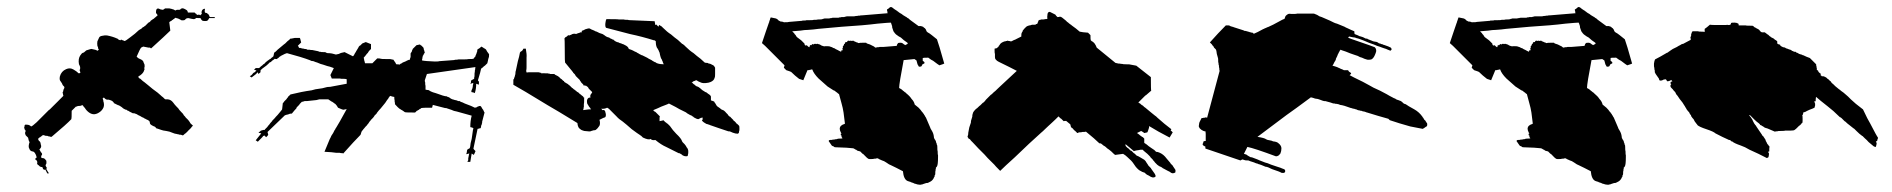

<svg xmlns="http://www.w3.org/2000/svg" viewBox="-20 -505 5321 540"><path d="M584 -457H576.2H571.3Q570.3 -457 569.3 -458Q569.3 -460 568.4 -460.9Q567.4 -461.9 567.4 -463.9L565.4 -464.8L562.5 -467.8Q561.5 -468.8 558.6 -468.8L556.6 -469.7Q555.7 -470.7 555.7 -475.6Q557.6 -480.5 554.7 -480.5Q548.8 -478.5 547.9 -474.6Q546.9 -473.6 546.9 -469.7V-468.8V-467.8Q547.9 -466.8 547.9 -465.8Q546.9 -464.8 545.9 -464.8Q544.9 -464.8 544.9 -463.9Q544.9 -460.9 542 -462.9Q541 -463.9 538.1 -463.9Q536.1 -461.9 534.2 -463.9Q532.2 -463.9 532.2 -465.8Q531.2 -466.8 530.3 -466.8Q529.3 -466.8 529.3 -467.8L527.3 -469.7H524.4H518.6H508.8Q507.8 -470.7 507.8 -471.7Q507.8 -473.6 506.8 -474.6L504.9 -476.6Q501 -478.5 500 -479.5Q495.1 -482.4 491.2 -481.4Q490.2 -480.5 489.3 -480.5Q488.3 -480.5 488.3 -479.5Q488.3 -478.5 486.3 -478.5L485.4 -477.5H479.5Q476.6 -477.5 475.6 -476.6Q474.6 -475.6 472.7 -475.6Q472.7 -476.6 470.7 -476.6L469.7 -477.5Q468.8 -478.5 466.8 -478.5Q465.8 -479.5 456.1 -481.4H448.2H444.3Q443.4 -480.5 440.4 -478.5Q439.5 -477.5 435.5 -477.5Q434.6 -478.5 431.6 -478.5Q419.9 -485.4 418.9 -473.6Q418 -468.8 419.9 -466.8Q422.9 -464.8 422.9 -460.9Q421.9 -460.9 421.9 -460L419.9 -459Q416 -455.1 414.1 -454.1Q414.1 -453.1 412.1 -452.1L410.2 -451.2Q408.2 -450.2 406.2 -448.2L404.3 -447.3L403.3 -445.3Q402.3 -445.3 402.3 -444.3Q400.4 -442.4 397.5 -441.4L392.6 -436.5L388.7 -432.6L385.7 -430.7L384.8 -429.7L382.8 -428.7L380.9 -427.7L377 -423.8Q371.1 -421.9 359.4 -410.2Q347.7 -401.4 346.7 -400.4Q333 -389.6 330.1 -389.6L326.2 -391.6Q324.2 -391.6 323.2 -392.6Q322.3 -392.6 321.3 -393.6Q320.3 -393.6 319.3 -392.6Q318.4 -390.6 316.4 -392.6Q314.5 -392.6 313.5 -393.6L311.5 -395.5Q310.5 -396.5 309.6 -396.5Q296.9 -402.3 281.2 -405.3Q275.4 -406.2 267.6 -404.3Q260.7 -403.3 258.8 -399.4Q254.9 -391.6 253.9 -388.7Q252.9 -382.8 253.9 -376Q253.9 -375 254.9 -374Q255.9 -373 255.9 -369.1L256.8 -367.2Q257.8 -367.2 257.8 -366.2Q257.8 -365.2 256.8 -364.3Q254.9 -362.3 253.9 -362.3Q250 -365.2 238.3 -367.2Q237.3 -368.2 222.7 -363.3Q215.8 -356.4 212.9 -356.4Q210 -355.5 206.1 -349.6Q199.2 -339.8 202.1 -324.2Q203.1 -323.2 205.1 -317.4Q206.1 -313.5 205.1 -310.5V-309.6Q204.1 -309.6 204.1 -308.6V-306.6Q205.1 -305.7 205.1 -303.7Q206.1 -302.7 206.1 -301.8Q206.1 -300.8 205.1 -299.8Q204.1 -298.8 201.2 -298.8Q195.3 -304.7 186.5 -309.6Q176.8 -315.4 166 -310.5Q152.3 -304.7 148.4 -290Q146.5 -280.3 150.4 -276.4L154.3 -270.5Q156.2 -265.6 157.2 -264.6L160.2 -261.7Q161.1 -260.7 161.1 -257.8Q160.2 -255.9 158.2 -252Q158.2 -248 157.2 -247.1Q156.2 -246.1 156.2 -245.1Q156.2 -242.2 157.2 -241.2Q157.2 -237.3 158.2 -236.3V-235.4L142.6 -219.7L128.9 -206.1L120.1 -197.3L117.2 -195.3L112.3 -190.4L83 -161.1Q70.3 -149.4 67.4 -149.4Q62.5 -154.3 55.7 -154.3Q51.8 -155.3 49.8 -153.3Q48.8 -152.3 48.8 -148.4Q47.9 -147.5 47.9 -146.5Q48.8 -145.5 48.8 -142.6Q48.8 -141.6 49.8 -140.6Q51.8 -138.7 51.8 -137.7V-134.8Q48.8 -130.9 52.7 -124L55.7 -121.1L58.6 -118.2Q59.6 -117.2 59.6 -115.2Q60.5 -109.4 62.5 -106.4Q63.5 -103.5 62.5 -102.5Q61.5 -101.6 61.5 -99.6Q59.6 -90.8 62.5 -86.9Q64.5 -80.1 71.3 -79.1Q73.2 -79.1 74.2 -78.1H75.2Q78.1 -75.2 80.1 -71.3Q83 -65.4 83 -61.5Q79.1 -60.5 79.1 -56.6Q85 -53.7 85 -47.9Q83 -44.9 86.9 -41Q87.9 -41 88.9 -40L89.8 -39.1L91.8 -37.1L93.8 -36.1Q94.7 -35.2 98.6 -35.2Q100.6 -33.2 100.6 -31.2Q100.6 -30.3 101.6 -29.3Q104.5 -26.4 107.4 -28.3L110.4 -22.5Q111.3 -19.5 114.3 -16.6Q115.2 -16.6 116.2 -17.6H117.2V-18.6Q115.2 -20.5 113.3 -24.4Q111.3 -28.3 110.4 -29.3Q110.4 -31.2 111.3 -31.2V-34.2Q106.4 -39.1 109.4 -43Q111.3 -44.9 110.4 -52.7Q106.4 -58.6 103.5 -59.6Q102.5 -60.5 97.7 -60.5Q95.7 -60.5 95.7 -66.4Q100.6 -71.3 96.7 -75.2Q94.7 -77.1 91.8 -83Q89.8 -84 91.8 -85.9Q92.8 -85.9 92.8 -86.9Q97.7 -91.8 94.7 -98.6Q94.7 -101.6 93.8 -102.5V-104.5Q92.8 -104.5 92.8 -105.5Q92.8 -106.4 91.8 -107.4L89.8 -108.4Q89.8 -109.4 88.9 -109.4Q88.9 -111.3 87.9 -112.3Q86.9 -113.3 86.9 -114.3L90.8 -118.2Q91.8 -119.1 92.8 -119.1Q93.8 -119.1 93.8 -120.1L95.7 -121.1L97.7 -123L99.6 -124Q99.6 -125 100.6 -125Q104.5 -125 105.5 -124Q106.4 -123 110.4 -123Q114.3 -123 115.2 -122.1Q116.2 -121.1 120.1 -121.1Q121.1 -120.1 125 -120.1Q168 -156.2 180.7 -169.9Q181.6 -170.9 181.6 -193.4L193.4 -205.1Q196.3 -205.1 197.3 -206.1Q198.2 -207 201.2 -207Q207 -207 208 -208Q209 -209 212.9 -209Q213.9 -206.1 218.8 -201.2Q222.7 -194.3 230.5 -188.5Q241.2 -180.7 252.9 -185.5Q263.7 -190.4 268.6 -198.2Q274.4 -206.1 271.5 -217.8Q270.5 -218.8 270.5 -222.7L268.6 -228.5Q270.5 -228.5 270.5 -229.5Q270.5 -230.5 272.5 -230.5Q277.3 -224.6 282.2 -224.6H286.1L292 -222.7Q293 -222.7 293.9 -221.7Q294.9 -220.7 295.9 -220.7L297.9 -218.8L298.8 -217.8Q300.8 -216.8 299.8 -215.8Q299.8 -214.8 300.8 -214.8L308.6 -210.9L310.5 -210Q311.5 -209 313.5 -209L317.4 -207L323.2 -203.1L325.2 -201.2Q327.1 -199.2 334 -196.3H335.9L337.9 -194.3Q341.8 -193.4 343.8 -191.4L353.5 -186.5H357.4L365.2 -183.6Q367.2 -181.6 372.1 -179.7L376 -177.7L378.9 -175.8Q379.9 -174.8 381.8 -174.8Q382.8 -173.8 383.8 -173.8Q385.7 -171.9 388.7 -170.9L392.6 -168.9Q392.6 -168 394.5 -168Q395.5 -168 396.5 -167Q396.5 -166 398.4 -166L399.4 -165Q401.4 -163.1 401.4 -160.2Q401.4 -157.2 403.3 -155.3Q405.3 -153.3 411.1 -150.4Q418 -148.4 418.9 -144.5L424.8 -142.6L433.6 -139.6Q438.5 -137.7 447.3 -136.7Q456.1 -135.7 466.8 -130.9Q470.7 -128.9 478.5 -127.9Q479.5 -127 483.4 -127Q484.4 -126 485.4 -126H489.3Q490.2 -125 492.2 -125L494.1 -124Q495.1 -124 500 -128.9L502 -129.9Q502 -130.9 502.9 -130.9L504.9 -132.8L509.8 -137.7V-138.7H510.7L514.6 -142.6L517.6 -145.5L518.6 -147.5L521.5 -150.4L522.5 -152.3Q521.5 -152.3 515.6 -158.2Q511.7 -166 503.9 -172.9L502.9 -173.8Q502 -174.8 500 -177.7L498 -179.7L497.1 -180.7Q496.1 -181.6 496.1 -182.6L494.1 -185.5L490.2 -189.5Q483.4 -196.3 481.4 -200.2L476.6 -205.1Q471.7 -210 466.8 -216.8Q460.9 -224.6 452.1 -225.6H445.3L443.4 -226.6L438.5 -231.4Q436.5 -233.4 434.6 -234.4L432.6 -236.3Q425.8 -243.2 409.2 -254.9Q407.2 -256.8 397.5 -264.6Q387.7 -272.5 386.7 -273.4Q381.8 -276.4 375 -283.2L371.1 -285.2Q369.1 -287.1 369.1 -290Q375 -293 378.9 -296.9Q384.8 -302.7 385.7 -308.6Q387.7 -310.5 385.7 -312.5Q385.7 -315.4 386.7 -316.4V-320.3Q386.7 -324.2 385.7 -325.2Q384.8 -326.2 384.8 -327.1Q384.8 -328.1 383.8 -329.1Q383.8 -331.1 382.8 -332Q382.8 -333 381.8 -334Q377.9 -337.9 372.1 -339.8Q369.1 -340.8 366.2 -343.8L364.3 -345.7Q374 -368.2 377 -371.1Q380.9 -373 382.8 -374L397.5 -371.1H401.4Q402.3 -371.1 403.3 -370.1L404.3 -369.1H405.3Q445.3 -405.3 459 -418.9Q457 -435.5 456.1 -442.4L458 -444.3Q459 -445.3 460 -445.3Q460.9 -445.3 461.9 -446.3L463.9 -448.2Q464.8 -449.2 465.8 -449.2Q466.8 -449.2 466.8 -450.2Q466.8 -451.2 468.8 -451.2L469.7 -452.1Q472.7 -455.1 474.6 -455.1Q476.6 -453.1 480.5 -453.1L482.4 -452.1Q483.4 -451.2 484.4 -451.2L486.3 -450.2L488.3 -449.2L489.3 -448.2Q494.1 -447.3 498 -448.2L500 -449.2L502.9 -452.1Q504.9 -454.1 509.8 -454.1L518.6 -452.1Q526.4 -450.2 528.3 -452.1Q529.3 -452.1 530.3 -453.1Q530.3 -454.1 531.2 -454.1Q533.2 -455.1 537.1 -454.1H543.9Q546.9 -447.3 550.8 -446.3Q556.6 -445.3 562.5 -446.3Q566.4 -449.2 568.4 -454.1H576.2H584Z M821.3 -370.1 819.3 -374Q818.4 -377 817.4 -377Q818.4 -377 819.3 -377.9L820.3 -378.9L822.3 -380.9L826.2 -384.8L827.1 -385.7Q826.2 -386.7 826.2 -389.6Q825.2 -390.6 825.2 -393.6Q824.2 -394.5 824.2 -396.5L823.2 -398.4H809.6L799.8 -396.5H796.9L793 -392.6Q792 -391.6 789.1 -389.6L788.1 -388.7L784.2 -384.8L782.2 -382.8Q780.3 -381.8 778.3 -379.9Q767.6 -371.1 760.7 -365.2L756.8 -361.3L754.9 -359.4Q753.9 -359.4 752.9 -358.4L752 -357.4L751 -356.4L749 -346.7Q746.1 -343.8 744.1 -342.8L742.2 -340.8Q742.2 -339.8 741.2 -339.8Q740.2 -339.8 739.3 -338.9L738.3 -337.9Q736.3 -337.9 736.3 -336.9L735.4 -335.9Q734.4 -335.9 733.4 -335L731.4 -333L728.5 -331.1L724.6 -327.1Q724.6 -326.2 722.7 -325.2L720.7 -324.2L718.8 -322.3L716.8 -320.3L714.8 -319.3Q714.8 -318.4 713.9 -318.4L710.9 -315.4Q709 -313.5 708 -313.5H699.2L694.3 -308.6Q697.3 -308.6 698.2 -307.6Q700.2 -307.6 701.2 -306.6L696.3 -301.8Q693.4 -300.8 691.4 -298.8L690.4 -296.9L686.5 -293Q685.5 -293 684.6 -292Q683.6 -291 682.6 -290Q685.5 -289.1 687.5 -287.1Q701.2 -296.9 705.1 -301.8Q706.1 -300.8 706.1 -296.9L711.9 -300.8Q712.9 -301.8 712.9 -307.6Q717.8 -312.5 723.6 -316.4Q729.5 -320.3 734.4 -325.2L738.3 -329.1Q738.3 -330.1 740.2 -330.1Q742.2 -330.1 742.2 -331.1L743.2 -332L745.1 -334Q746.1 -334 746.1 -335L748 -335.9L752.9 -339.8Q753.9 -338.9 758.8 -338.9Q759.8 -339.8 760.7 -340.8Q761.7 -341.8 762.7 -341.8L764.6 -343.8L766.6 -345.7Q767.6 -345.7 768.6 -346.7L769.5 -347.7L771.5 -348.6L781.2 -353.5L787.1 -355.5Q828.1 -344.7 853.5 -335L854.5 -334Q855.5 -334 857.4 -333.5Q859.4 -333 861.3 -333Q863.3 -332 867.2 -330.6Q871.1 -329.1 872.1 -329.1Q882.8 -324.2 888.7 -323.2L900.4 -319.3Q906.2 -318.4 918.9 -313.5L909.2 -293.9L913.1 -284.2H935.5Q936.5 -283.2 950.2 -283.2L955.1 -282.2V-269.5Q941.4 -266.6 908.2 -260.7Q901.4 -260.7 898.4 -259.8Q890.6 -257.8 886.7 -256.8Q873 -254.9 867.2 -253.9Q864.3 -252.9 856.4 -251Q828.1 -247.1 796.9 -239.3L792 -234.4Q791 -234.4 790 -232.4L789.1 -230.5L787.1 -228.5L786.1 -226.6L783.2 -223.6L779.3 -219.7Q779.3 -218.8 778.3 -217.8L777.3 -216.8L775.4 -214.8L773.4 -197.3L770.5 -193.4Q762.7 -183.6 760.7 -181.6Q754.9 -175.8 752.9 -172.9Q751 -170.9 749 -168.9Q747.1 -167 746.1 -166L745.1 -164.1Q740.2 -159.2 736.3 -153.3L735.4 -152.3Q734.4 -152.3 733.4 -150.4L732.4 -148.4L728.5 -144.5L726.6 -142.6L725.6 -141.6Q724.6 -140.6 724.6 -139.6H720.7Q719.7 -138.7 716.8 -138.7Q715.8 -137.7 713.9 -137.7L710.9 -134.8L709 -133.8L707 -131.8L714.8 -129.9L699.2 -110.4L705.1 -106.4L716.8 -118.2Q719.7 -121.1 719.7 -122.1L723.6 -124L728.5 -119.1L732.4 -123L734.4 -126L732.4 -133.8L781.2 -180.7L787.1 -182.6Q790 -182.6 791 -183.6Q793 -183.6 793.9 -184.6Q794.9 -185.5 800.8 -185.5Q808.6 -195.3 813.5 -200.2L814.5 -203.1L818.4 -207L820.3 -209Q822.3 -210.9 823.2 -212.9L829.1 -218.8H831.1L836.9 -220.7H842.8Q861.3 -222.7 870.1 -223.6L877.9 -225.6H886.7H903.3L912.1 -219.7Q913.1 -219.7 914.1 -218.8L916 -217.8Q916 -216.8 917 -216.8Q918 -215.8 918.9 -215.8L920.9 -213.9Q921.9 -212.9 922.9 -212.9Q927.7 -208 930.7 -202.1Q941.4 -197.3 945.3 -196.3L955.1 -198.2Q931.6 -155.3 925.8 -146.5L923.8 -143.6Q922.9 -140.6 920.9 -138.7L917 -130.9Q910.2 -121.1 910.2 -119.1Q908.2 -115.2 907.2 -113.3Q896.5 -86.9 892.6 -78.1Q915 -77.1 925.8 -75.2H935.5Q936.5 -74.2 943.4 -74.2L945.3 -73.2Q977.5 -109.4 993.2 -125Q994.1 -125 994.1 -127L995.1 -127.9V-129.9Q996.1 -130.9 996.1 -132.8L997.1 -134.8Q997.1 -135.7 999 -137.7Q1001 -139.6 1002 -141.6L1003.9 -143.6Q1005.9 -145.5 1007.8 -148.4L1009.8 -150.4L1011.7 -152.3Q1012.7 -154.3 1015.6 -157.2L1019.5 -163.1Q1022.5 -166 1023.4 -168L1026.4 -170.9Q1031.2 -175.8 1032.2 -177.7L1033.2 -179.7L1036.1 -182.6L1039.1 -185.5L1040 -187.5Q1045.9 -195.3 1050.8 -200.2Q1062.5 -214.8 1063.5 -215.8L1069.3 -224.6L1071.3 -226.6L1072.3 -228.5L1073.2 -230.5Q1074.2 -230.5 1074.2 -231.4Q1075.2 -232.4 1077.1 -235.4Q1085.9 -232.4 1088.9 -232.4Q1088.9 -224.6 1089.8 -223.6Q1089.8 -216.8 1090.8 -215.8V-211.9Q1099.6 -202.1 1103.5 -199.2Q1104.5 -199.2 1105.5 -198.2Q1105.5 -197.3 1107.4 -197.3L1108.4 -196.3Q1109.4 -195.3 1110.4 -195.3L1116.2 -191.4Q1118.2 -189.5 1119.1 -189.5Q1120.1 -188.5 1147.5 -188.5L1151.4 -192.4Q1152.3 -193.4 1152.3 -193.4Q1154.3 -193.4 1154.3 -194.3L1156.2 -195.3L1158.2 -196.3L1160.2 -198.2Q1161.1 -199.2 1163.1 -199.2L1165 -201.2Q1166 -202.1 1195.3 -202.1L1197.3 -210Q1200.2 -209 1231.4 -201.2Q1236.3 -201.2 1237.3 -200.2L1249 -196.3Q1256.8 -192.4 1264.6 -191.4Q1305.7 -179.7 1306.6 -179.7Q1302.7 -165 1302.7 -147.5Q1308.6 -146.5 1311.5 -144.5Q1310.5 -143.6 1307.6 -121.1L1306.6 -114.3Q1304.7 -107.4 1303.7 -102.5Q1302.7 -90.8 1300.8 -87.9L1298.8 -86.9L1296.9 -85.9Q1294.9 -84 1293.9 -84Q1293 -74.2 1291 -71.3Q1298.8 -72.3 1299.8 -74.2L1296.9 -59.6V-54.7Q1296.9 -53.7 1295.9 -52.7L1294.9 -50.8V-49.8H1302.7L1306.6 -73.2L1312.5 -69.3L1314.5 -73.2Q1316.4 -77.1 1317.4 -80.1L1313.5 -84L1311.5 -86.9Q1320.3 -128.9 1323.2 -142.6Q1326.2 -142.6 1327.1 -143.6Q1329.1 -143.6 1330.1 -144.5H1332L1333 -149.4Q1333 -151.4 1334 -153.3Q1335 -154.3 1335 -156.2Q1335.9 -158.2 1335.9 -159.2Q1335.9 -164.1 1336.9 -166Q1337.9 -169.9 1342.8 -188.5Q1341.8 -189.5 1339.8 -194.3Q1339.8 -195.3 1338.9 -196.3L1337.9 -197.3L1336.9 -199.2Q1335.9 -199.2 1335.9 -200.2L1335 -202.1Q1334 -203.1 1334 -204.1L1332 -206.1L1331.1 -207Q1327.1 -207 1326.2 -206.1Q1322.3 -205.1 1320.3 -203.1L1315.4 -202.1Q1308.6 -206.1 1287.1 -213.9Q1285.2 -214.8 1281.2 -216.8L1275.4 -218.8L1274.4 -219.7Q1273.4 -220.7 1272.5 -220.7H1268.6L1264.6 -222.7Q1261.7 -222.7 1260.7 -223.6Q1257.8 -223.6 1256.8 -224.6Q1250 -225.6 1244.1 -230.5Q1243.2 -231.4 1242.2 -231.4Q1241.2 -232.4 1239.3 -232.4L1235.4 -234.4H1232.4Q1226.6 -235.4 1213.9 -240.2Q1207 -242.2 1205.1 -243.2Q1197.3 -245.1 1191.4 -248Q1190.4 -249 1186.5 -251Q1185.5 -252 1181.6 -252L1176.8 -252.9V-263.7Q1175.8 -264.6 1175.8 -273.4Q1174.8 -274.4 1174.8 -279.3L1180.7 -296.9L1317.4 -316.4Q1316.4 -315.4 1316.4 -309.6Q1315.4 -308.6 1315.4 -302.7Q1314.5 -301.8 1314.5 -290Q1313.5 -289.1 1313.5 -283.2Q1312.5 -283.2 1311.5 -282.2L1309.6 -281.2Q1308.6 -281.2 1307.6 -280.3L1306.6 -279.3L1304.7 -278.3V-273.4L1302.7 -269.5Q1305.7 -269.5 1306.6 -270.5Q1308.6 -270.5 1309.6 -271.5H1311.5Q1310.5 -270.5 1310.5 -266.6Q1309.6 -265.6 1309.6 -260.7Q1308.6 -254.9 1306.6 -252Q1305.7 -251 1305.7 -246.1Q1312.5 -245.1 1315.4 -243.2Q1319.3 -254.9 1319.3 -269.5Q1325.2 -267.6 1326.2 -266.6Q1327.1 -267.6 1327.1 -275.4L1325.2 -277.3L1324.2 -279.3Q1332 -304.7 1333 -311.5L1335 -313.5Q1335.9 -314.5 1336.9 -314.5L1340.8 -318.4Q1341.8 -318.4 1341.8 -319.3L1343.8 -320.3L1345.7 -322.3L1347.7 -324.2L1350.6 -327.1L1352.5 -335Q1352.5 -337.9 1353.5 -338.9Q1353.5 -341.8 1354.5 -342.8Q1355.5 -343.8 1355.5 -352.5Q1348.6 -361.3 1346.7 -366.2Q1345.7 -366.2 1343.8 -368.2Q1340.8 -369.1 1338.9 -371.1L1334 -374Q1329.1 -369.1 1323.2 -366.2Q1322.3 -365.2 1322.3 -363.3Q1322.3 -359.4 1321.3 -358.4Q1319.3 -351.6 1318.4 -350.6Q1317.4 -349.6 1317.4 -346.7L1314.5 -343.8L1313.5 -341.8L1311.5 -339.8Q1310.5 -338.9 1297.9 -338.9Q1294.9 -337.9 1283.2 -337.9H1269.5Q1266.6 -336.9 1259.8 -336.9Q1257.8 -335.9 1254.9 -335.9Q1225.6 -334 1215.8 -333Q1214.8 -332 1203.1 -332Q1175.8 -333 1167 -335Q1167 -339.8 1168 -340.8Q1168 -344.7 1168.9 -345.7V-347.7Q1170.9 -349.6 1171.9 -352.5Q1171.9 -353.5 1172.9 -354.5L1173.8 -355.5Q1174.8 -356.4 1174.8 -357.4Q1173.8 -358.4 1173.8 -360.4Q1173.8 -362.3 1172.9 -363.3Q1171.9 -364.3 1171.9 -368.2Q1170.9 -369.1 1170.9 -371.1L1167 -375L1165 -377Q1164.1 -377 1163.1 -377.9L1162.1 -378.9L1161.1 -379.9L1151.4 -377.9L1140.6 -367.2Q1140.6 -365.2 1139.6 -364.3Q1138.7 -363.3 1138.7 -361.3Q1137.7 -358.4 1135.7 -356.4Q1134.8 -355.5 1134.8 -353.5V-344.7L1132.8 -338.9V-336.9Q1128.9 -336.9 1127.9 -335.9Q1123 -334 1122.1 -333Q1116.2 -330.1 1115.2 -330.1Q1113.3 -330.1 1111.3 -328.1Q1109.4 -326.2 1107.4 -326.2L1103.5 -323.2Q1102.5 -324.2 1094.7 -324.2L1093.8 -325.2Q1093.8 -326.2 1092.8 -327.1Q1091.8 -330.1 1089.8 -332Q1086.9 -335.9 1086.9 -336.9L1077.1 -338.9H1067.4Q1051.8 -338.9 1050.8 -339.8Q1049.8 -340.8 1041 -340.8L1027.3 -327.1H1006.8Q1005.9 -328.1 1005.9 -331.1Q1004.9 -332 1004.9 -334Q1003.9 -335 1003.9 -339.8Q1002.9 -340.8 1002.9 -342.8Q1006.8 -346.7 1011.7 -353.5L1013.7 -355.5L1014.6 -356.4Q1015.6 -357.4 1015.6 -358.4Q1015.6 -359.4 1016.6 -359.4L1017.6 -361.3L1019.5 -363.3L1023.4 -367.2V-380.9Q1013.7 -384.8 1008.8 -386.7L999 -382.8L995.1 -378.9L993.2 -377Q992.2 -377 991.2 -376L990.2 -375L989.3 -374L987.3 -370.1L981.4 -360.4Q981.4 -359.4 980.5 -358.4Q980.5 -357.4 979.5 -357.4L978.5 -355.5Q977.5 -354.5 977.5 -353.5Q976.6 -352.5 974.6 -348.6L972.7 -346.7L960.9 -352.5L949.2 -358.4Q937.5 -356.4 933.6 -353.5L924.8 -351.6Q913.1 -355.5 903.3 -355.5Q899.4 -355.5 898.4 -356.4L894.5 -358.4H890.6Q881.8 -358.4 880.9 -359.4H878.9Q877 -359.4 876 -360.4Q875 -361.3 873 -361.3Q864.3 -363.3 858.4 -364.3Q851.6 -364.3 850.6 -365.2H844.7L842.8 -366.2Q841.8 -367.2 838.9 -367.2Q835 -367.2 834 -368.2Q830.1 -368.2 829.1 -369.1Q826.2 -369.1 825.2 -370.1Z M1685.5 -451.2Q1683.6 -448.2 1682.6 -439.5Q1681.6 -429.7 1684.6 -426.8L1752 -409.2Q1785.2 -402.3 1819.3 -391.6V-392.6Q1821.3 -390.6 1824.2 -389.6Q1824.2 -378.9 1827.1 -372.1L1828.1 -370.1Q1830.1 -368.2 1831.1 -365.2Q1832 -365.2 1832 -363.3L1833 -362.3Q1833 -360.4 1834 -359.4Q1834 -358.4 1835 -357.4Q1837.9 -340.8 1841.8 -336.9Q1841.8 -335 1842.8 -334Q1843.8 -333 1843.8 -331.1Q1845.7 -327.1 1846.7 -324.2Q1835.9 -324.2 1828.1 -327.1Q1827.1 -327.1 1826.2 -328.1L1824.2 -329.1Q1824.2 -330.1 1823.2 -330.1Q1821.3 -330.1 1820.3 -331.1Q1814.5 -334 1812.5 -335.9L1804.7 -339.8Q1802.7 -340.8 1800.8 -342.3Q1798.8 -343.8 1797.9 -343.8L1790 -347.7Q1789.1 -347.7 1788.1 -348.6Q1787.1 -349.6 1785.2 -349.6L1781.2 -351.6L1779.3 -352.5Q1778.3 -353.5 1774.4 -355.5Q1773.4 -355.5 1771 -357.4Q1768.6 -359.4 1766.6 -359.4Q1759.8 -363.3 1754.9 -365.2Q1750 -366.2 1748 -368.2Q1747.1 -374 1736.3 -378.9L1732.4 -380.9Q1730.5 -380.9 1729.5 -381.8Q1728.5 -381.8 1727.5 -382.8Q1721.7 -383.8 1719.7 -385.7Q1712.9 -386.7 1707 -391.6L1705.1 -393.6Q1704.1 -393.6 1702.6 -394Q1701.2 -394.5 1700.2 -395.5Q1694.3 -397.5 1693.4 -399.4Q1686.5 -400.4 1680.7 -405.3Q1679.7 -406.2 1679.7 -406.2Q1677.7 -406.2 1677.7 -407.2Q1677.7 -408.2 1676.8 -408.2Q1675.8 -408.2 1674.8 -409.2L1666 -412.1L1658.2 -416Q1653.3 -417 1651.4 -418.9Q1640.6 -422.9 1638.7 -424.8Q1634.8 -425.8 1627 -422.9Q1626 -422.9 1625 -421.9Q1624 -421.9 1623 -420.9L1621.1 -419.9Q1619.1 -419.9 1618.2 -418.9Q1617.2 -418.9 1616.2 -418V-414.1H1612.3L1608.4 -412.1Q1605.5 -412.1 1604.5 -411.1Q1603.5 -410.2 1602.5 -410.2Q1600.6 -410.2 1600.6 -409.2Q1595.7 -411.1 1589.8 -409.2Q1588.9 -408.2 1581.1 -405.3Q1579.1 -405.3 1578.1 -406.2L1574.2 -402.3L1572.3 -401.4Q1569.3 -400.4 1567.4 -396.5Q1568.4 -395.5 1568.4 -362.3Q1568.4 -330.1 1569.3 -329.1Q1570.3 -328.1 1578.1 -318.4Q1584 -310.5 1586.9 -307.6L1587.9 -306.6Q1588.9 -305.7 1590.8 -302.7Q1591.8 -302.7 1591.8 -300.8L1592.8 -299.8L1596.7 -295.9Q1597.7 -294.9 1597.7 -293.9Q1597.7 -293 1598.6 -293L1599.6 -291L1606.4 -284.2L1610.4 -280.3Q1611.3 -279.3 1611.3 -278.3Q1611.3 -277.3 1612.3 -277.3L1613.3 -275.4L1614.3 -273.4Q1615.2 -273.4 1615.2 -272.5L1617.2 -270.5L1620.1 -267.6Q1621.1 -266.6 1621.1 -264.6H1625Q1626 -263.7 1628.9 -263.7L1630.9 -261.7L1632.8 -260.7Q1632.8 -259.8 1633.8 -259.8Q1634.8 -256.8 1636.7 -254.9L1645.5 -246.1L1644.5 -243.2L1642.6 -241.2Q1642.6 -240.2 1641.6 -239.3L1640.6 -238.3Q1639.6 -234.4 1640.6 -230.5Q1634.8 -231.4 1631.8 -225.6Q1629.9 -220.7 1631.8 -212.9L1632.8 -211.9Q1632.8 -210.9 1633.8 -210Q1635.7 -206.1 1636.7 -205.1Q1640.6 -201.2 1641.6 -198.2L1642.6 -197.3Q1638.7 -198.2 1620.1 -195.3Q1620.1 -197.3 1621.1 -198.2Q1621.1 -203.1 1622.1 -204.1V-211.9Q1623 -212.9 1623 -231.4Q1623 -230.5 1622.1 -230.5L1621.1 -231.4Q1621.1 -232.4 1620.1 -233.4L1619.1 -234.4Q1617.2 -236.3 1615.2 -237.3L1613.3 -239.3L1611.3 -240.2L1606.4 -245.1Q1603.5 -246.1 1601.6 -248L1599.6 -250L1597.7 -251L1595.7 -252.9L1593.8 -253.9L1590.8 -256.8L1588.9 -257.8Q1586.9 -259.8 1585 -261.7L1582 -264.6Q1580.1 -265.6 1577.1 -268.6Q1571.3 -271.5 1570.3 -272.5L1569.3 -273.4Q1568.4 -273.4 1567.4 -274.4Q1566.4 -275.4 1566.4 -276.4Q1566.4 -277.3 1565.4 -277.3Q1564.5 -277.3 1563.5 -278.3L1561.5 -280.3L1559.6 -282.2Q1558.6 -283.2 1557.6 -283.2L1552.7 -288.1Q1550.8 -289.1 1548.8 -291L1541 -294.9L1539.1 -296.9H1528.3Q1526.4 -296.9 1525.4 -297.9Q1521.5 -297.9 1520.5 -298.8H1514.6Q1504.9 -299.8 1502.9 -297.9V-299.8L1498 -300.8Q1497.1 -301.8 1493.2 -301.8H1480.5H1468.8Q1462.9 -301.8 1461.9 -300.8L1460.9 -301.8Q1460 -302.7 1460 -307.6Q1460.9 -308.6 1460.9 -316.4V-342.8Q1461.9 -351.6 1459 -367.2V-368.2H1452.1Q1450.2 -363.3 1447.3 -361.3Q1445.3 -361.3 1442.4 -357.4Q1440.4 -345.7 1436.5 -333L1430.7 -305.7Q1429.7 -303.7 1429.7 -299.8Q1429.7 -295.9 1428.7 -293.9Q1427.7 -288.1 1425.8 -285.2V-282.2H1423.8V-266.6Q1445.3 -254.9 1520.5 -209Q1552.7 -190.4 1585.9 -169.9L1603.5 -159.2Q1604.5 -158.2 1604.5 -155.3Q1604.5 -152.3 1605.5 -151.4Q1606.4 -145.5 1612.3 -141.6Q1615.2 -138.7 1623 -136.7Q1639.6 -134.8 1640.6 -135.7L1643.6 -136.7Q1644.5 -137.7 1647.5 -137.7Q1648.4 -138.7 1651.4 -138.7Q1654.3 -138.7 1655.3 -139.6Q1661.1 -143.6 1666 -151.4Q1668.9 -158.2 1666 -168L1673.8 -171.9L1675.8 -172.9Q1676.8 -173.8 1678.7 -173.8L1682.6 -175.8Q1685.5 -180.7 1682.6 -189.5Q1681.6 -197.3 1673.8 -195.3L1672.9 -197.3L1670.9 -199.2Q1680.7 -198.2 1687.5 -202.1Q1692.4 -200.2 1700.2 -191.4L1713.9 -177.7Q1720.7 -169.9 1731.4 -163.1L1742.2 -154.3Q1756.8 -140.6 1771.5 -130.9Q1774.4 -128.9 1780.3 -125Q1781.2 -125 1781.2 -124L1783.2 -123L1785.2 -121.1L1788.1 -118.2Q1804.7 -110.4 1809.6 -114.3Q1814.5 -109.4 1823.2 -111.3Q1839.8 -97.7 1853.5 -91.8L1886.7 -75.2Q1887.7 -74.2 1889.6 -74.2Q1891.6 -74.2 1892.6 -73.2Q1896.5 -71.3 1897.5 -70.3L1899.4 -68.4Q1904.3 -65.4 1909.2 -65.4Q1913.1 -65.4 1914.1 -66.4Q1918.9 -83 1911.1 -90.8Q1910.2 -93.8 1905.3 -99.6L1900.4 -104.5L1898.4 -107.4Q1896.5 -115.2 1881.8 -128.9Q1872.1 -138.7 1864.3 -150.4L1860.4 -154.3L1857.4 -157.2L1855.5 -158.2L1853.5 -160.2L1851.6 -161.1Q1851.6 -162.1 1850.6 -162.1L1845.7 -167Q1844.7 -166 1842.8 -166Q1840.8 -166 1839.8 -165Q1835.9 -165 1835 -164.1V-170.9Q1835 -176.8 1835.9 -177.7L1827.1 -186.5L1823.2 -190.4Q1820.3 -191.4 1818.4 -193.4L1817.4 -195.3Q1832 -201.2 1839.8 -205.1Q1840.8 -205.1 1852.5 -210Q1860.4 -212.9 1861.3 -213.9Q1884.8 -202.1 1890.6 -198.2L1908.2 -189.5L1910.2 -188.5Q1910.2 -187.5 1911.1 -187.5Q1913.1 -185.5 1914.1 -185.5Q1918 -183.6 1918.9 -182.6L1920.9 -181.6Q1921.9 -181.6 1922.9 -180.7Q1923.8 -179.7 1925.8 -179.7L1927.7 -177.7L1929.7 -176.8L1931.6 -174.8Q1939.5 -169.9 1944.3 -169.9L1950.2 -172.9Q1951.2 -173.8 1953.1 -173.8Q1955.1 -173.8 1956.1 -174.8V-168H1955.1Q1955.1 -167 1954.1 -167Q1955.1 -163.1 1963.9 -158.2Q1965.8 -156.2 1971.7 -155.3Q1972.7 -154.3 1974.6 -154.3L1976.6 -153.3Q1984.4 -150.4 2002 -144.5L2028.3 -135.7Q2033.2 -135.7 2034.2 -134.8Q2038.1 -132.8 2041 -131.8Q2048.8 -128.9 2054.7 -128.9Q2055.7 -128.9 2057.6 -130.9Q2058.6 -131.8 2058.6 -135.7Q2059.6 -136.7 2059.6 -140.6V-145.5Q2059.6 -150.4 2058.6 -151.4L2053.7 -156.2L2050.8 -158.2L2049.8 -160.2Q2048.8 -160.2 2048.8 -161.1L2045.9 -164.1Q2044.9 -164.1 2043.9 -165L2043 -166V-167L2035.2 -174.8Q2035.2 -175.8 2033.2 -176.8L2031.2 -177.7L2029.3 -179.7L2028.3 -180.7Q2027.3 -181.6 2027.3 -182.6L2025.4 -184.6L2022.5 -187.5Q2019.5 -191.4 2015.6 -194.3Q2012.7 -195.3 2008.8 -197.3Q2005.9 -200.2 1997.1 -206.1Q1995.1 -208 1993.2 -211.9Q1992.2 -212.9 1992.2 -213.9Q1992.2 -214.8 1991.2 -214.8Q1990.2 -214.8 1990.2 -216.8L1989.3 -217.8Q1989.3 -219.7 1985.4 -220.7L1979.5 -222.7V-233.4Q1978.5 -237.3 1971.7 -241.2L1966.8 -245.1Q1962.9 -246.1 1960.9 -248Q1955.1 -251 1950.2 -255.9L1948.2 -257.8Q1947.3 -257.8 1946.3 -258.8L1945.3 -259.8L1941.4 -261.7Q1939.5 -261.7 1938.5 -262.7L1937.5 -263.7L1935.5 -264.6L1932.6 -267.6Q1931.6 -267.6 1930.7 -268.6L1928.7 -270.5L1926.8 -272.5Q1925.8 -273.4 1924.8 -273.4Q1926.8 -273.4 1927.7 -274.4Q1929.7 -276.4 1932.6 -277.3Q1934.6 -277.3 1935.5 -278.3Q1936.5 -279.3 1938.5 -279.3Q1939.5 -279.3 1943.4 -276.4Q1946.3 -275.4 1950.2 -273.4Q1957 -269.5 1972.7 -272.5Q1984.4 -275.4 1988.3 -282.2L1990.2 -287.1Q1991.2 -288.1 1991.2 -296.9V-306.6V-314.5Q1990.2 -317.4 1986.3 -321.3Q1985.4 -321.3 1982.9 -322.8Q1980.5 -324.2 1978.5 -325.2Q1977.5 -325.2 1974.6 -326.2Q1972.7 -326.2 1971.7 -327.1Q1970.7 -328.1 1968.8 -328.1H1964.8Q1963.9 -329.1 1961.9 -329.1Q1957 -334 1950.2 -339.8Q1946.3 -342.8 1939.9 -347.7Q1933.6 -352.5 1930.7 -355.5Q1919.9 -362.3 1908.2 -374L1904.3 -377.9Q1902.3 -379.9 1900.4 -380.9L1898.4 -381.8Q1893.6 -386.7 1886.7 -392.6Q1883.8 -394.5 1877 -399.9Q1870.1 -405.3 1867.2 -408.2Q1856.4 -415 1844.7 -426.8L1840.8 -430.7Q1836.9 -432.6 1835.9 -433.6L1835 -434.6H1834Q1834 -433.6 1833 -433.6V-430.7H1831.1L1825.2 -436.5V-435.5H1822.3V-440.4Q1821.3 -441.4 1821.3 -445.3L1753.9 -448.2Q1747.1 -448.2 1746.1 -449.2Q1735.4 -449.2 1734.4 -450.2H1720.7Q1718.8 -451.2 1685.5 -451.2Z M2575.2 -334V-341.8Q2576.2 -342.8 2590.8 -342.8Q2599.6 -335.9 2604.5 -334Q2612.3 -328.1 2616.2 -325.2L2622.1 -321.3L2630.9 -324.2L2635.7 -326.2Q2620.1 -381.8 2615.2 -394.5L2600.6 -406.2Q2594.7 -411.1 2588.9 -414.1L2585.9 -417Q2585 -421.9 2581.1 -425.8L2579.1 -426.8Q2579.1 -427.7 2578.1 -427.7L2576.2 -429.7L2570.3 -431.6H2563.5L2542 -447.3Q2539.1 -449.2 2535.2 -453.1Q2532.2 -454.1 2529.3 -457L2527.3 -458Q2518.6 -462.9 2515.6 -465.8Q2509.8 -468.8 2507.8 -470.7Q2506.8 -470.7 2506.8 -471.7L2504.9 -472.7L2502.9 -474.6L2501 -475.6Q2493.2 -480.5 2490.2 -483.4L2486.3 -485.4Q2484.4 -485.4 2483.4 -484.4L2481.4 -483.4L2479.5 -481.4Q2475.6 -478.5 2474.6 -478.5Q2474.6 -474.6 2475.6 -473.6Q2475.6 -468.8 2476.6 -467.8Q2448.2 -465.8 2405.3 -461.9Q2399.4 -461.9 2397.5 -460.9H2393.6Q2392.6 -460 2386.7 -460Q2384.8 -459 2378.9 -459H2366.2H2361.3Q2359.4 -458 2356.4 -458Q2355.5 -457 2353.5 -457H2346.7Q2345.7 -456.1 2340.8 -456.1Q2339.8 -455.1 2336.9 -455.1H2334H2323.2Q2319.3 -455.1 2318.4 -454.1Q2313.5 -454.1 2312.5 -453.1H2302.7H2298.8Q2297.9 -452.1 2294.9 -452.1Q2293.9 -451.2 2293 -451.2Q2292 -450.2 2280.3 -450.2Q2279.3 -449.2 2268.6 -449.2Q2267.6 -448.2 2255.9 -448.2H2248Q2247.1 -447.3 2242.2 -447.3H2237.3Q2236.3 -446.3 2234.4 -446.3H2233.4Q2211.9 -444.3 2199.2 -443.4Q2198.2 -442.4 2184.6 -442.4L2182.6 -443.4Q2180.7 -443.4 2179.7 -444.3H2175.8L2171.9 -446.3L2169.9 -447.3L2166 -451.2L2162.1 -453.1Q2151.4 -455.1 2147.5 -456.1Q2147.5 -454.1 2146.5 -453.1Q2145.5 -452.1 2145.5 -450.2Q2145.5 -448.2 2144.5 -447.3Q2143.6 -446.3 2143.6 -444.3Q2143.6 -442.4 2142.6 -441.4Q2138.7 -429.7 2133.8 -416L2123 -383.8L2131.8 -376Q2139.6 -368.2 2154.3 -353.5Q2168.9 -338.9 2186.5 -321.3L2184.6 -314.5L2191.4 -307.6L2200.2 -304.7L2205.1 -302.7Q2215.8 -292 2227.5 -283.2L2239.3 -279.3Q2243.2 -289.1 2251 -307.6Q2256.8 -307.6 2257.8 -308.6Q2260.7 -308.6 2261.7 -309.6H2264.6Q2268.6 -297.9 2282.2 -284.2L2307.6 -261.7Q2319.3 -253.9 2324.2 -251L2327.1 -250Q2330.1 -248 2332 -246.1Q2334 -245.1 2336.9 -242.2L2339.8 -240.2L2346.7 -214.8Q2350.6 -201.2 2352.5 -188.5L2356.4 -157.2Q2355.5 -156.2 2354.5 -156.2Q2341.8 -152.3 2341.8 -142.6Q2341.8 -138.7 2344.7 -132.8L2345.7 -130.9Q2346.7 -130.9 2346.7 -129.9Q2345.7 -128.9 2344.7 -128.9V-125Q2346.7 -123 2347.7 -123Q2346.7 -122.1 2346.7 -120.1Q2348.6 -118.2 2349.6 -116.2Q2348.6 -115.2 2342.8 -115.2Q2335.9 -115.2 2335 -114.3Q2334 -113.3 2329.1 -113.3Q2328.1 -112.3 2322.3 -112.3Q2321.3 -111.3 2313.5 -111.3Q2308.6 -109.4 2312.5 -105.5Q2318.4 -96.7 2319.3 -95.7Q2321.3 -93.8 2323.2 -93.8L2325.2 -92.8Q2325.2 -91.8 2326.2 -91.8Q2327.1 -90.8 2330.1 -90.8Q2366.2 -89.8 2379.9 -87.9L2383.8 -85.9Q2385.7 -84 2387.7 -84L2391.6 -81.1L2399.4 -79.1L2406.2 -72.3H2407.2L2409.2 -70.3L2411.1 -68.4L2414.1 -65.4L2418 -61.5Q2421.9 -57.6 2425.8 -57.6H2428.7Q2437.5 -57.6 2438.5 -58.6Q2444.3 -58.6 2445.3 -59.6H2449.2Q2449.2 -58.6 2460.9 -53.7Q2465.8 -52.7 2472.7 -47.9Q2482.4 -41 2484.4 -41Q2501 -33.2 2519.5 -23.4Q2521.5 -1 2532.2 3.9L2538.1 5.9Q2540 5.9 2541 6.8Q2542 7.8 2543 7.8Q2549.8 9.8 2550.8 10.7Q2551.8 11.7 2553.7 11.7Q2561.5 14.6 2567.4 14.6Q2571.3 14.6 2572.3 13.7Q2575.2 13.7 2576.2 12.7Q2579.1 11.7 2585 9.8Q2589.8 9.8 2590.8 8.8L2594.7 6.8Q2601.6 3.9 2605.5 -2.9L2606.4 -4.9Q2606.4 -5.9 2607.4 -6.8L2608.4 -7.8V-9.8Q2608.4 -11.7 2609.4 -12.7Q2610.4 -13.7 2610.4 -15.6Q2610.4 -24.4 2611.3 -25.4Q2611.3 -30.3 2612.3 -31.2V-34.2Q2614.3 -34.2 2615.2 -37.1Q2618.2 -41 2618.2 -63.5V-68.4Q2617.2 -69.3 2617.2 -79.1Q2616.2 -81.1 2616.2 -91.8Q2616.2 -96.7 2615.2 -97.7Q2614.3 -98.6 2614.3 -100.6Q2614.3 -102.5 2613.3 -103.5Q2612.3 -104.5 2612.3 -107.4L2611.3 -109.4L2610.4 -111.3Q2608.4 -113.3 2608.4 -114.3Q2606.4 -116.2 2606.4 -121.1Q2605.5 -129.9 2600.6 -137.7Q2596.7 -143.6 2595.7 -147.5L2584 -174.8L2583 -175.8L2582 -177.7L2581.1 -179.7Q2579.1 -181.6 2578.1 -184.6L2576.2 -186.5Q2575.2 -187.5 2575.2 -188.5L2573.2 -190.4Q2569.3 -196.3 2563.5 -202.1Q2562.5 -203.1 2552.7 -210.9Q2550.8 -219.7 2543.9 -226.6Q2539.1 -234.4 2529.3 -242.2L2528.3 -243.2L2526.4 -245.1L2524.4 -246.1L2522.5 -248Q2520.5 -249 2519.5 -250L2517.6 -252Q2516.6 -252.9 2513.7 -254.9Q2510.7 -255.9 2508.8 -257.8Q2508.8 -269.5 2521.5 -335.9Q2544.9 -337.9 2551.8 -338.9L2557.6 -335Q2559.6 -327.1 2560.5 -324.2Q2563.5 -318.4 2564.5 -317.4Q2570.3 -317.4 2571.3 -318.4Q2574.2 -322.3 2574.2 -324.2H2575.2L2580.1 -327.1Q2581.1 -328.1 2579.1 -331.1Q2577.1 -333 2575.2 -334ZM2533.2 -381.8 2529.3 -379.9Q2528.3 -378.9 2527.3 -378.9Q2526.4 -378.9 2526.4 -377.9Q2525.4 -378.9 2521.5 -380.9Q2517.6 -384.8 2512.7 -384.8Q2506.8 -384.8 2505.9 -383.8Q2502.9 -380.9 2502 -376Q2490.2 -375 2464.8 -373H2454.1Q2453.1 -372.1 2446.3 -372.1Q2445.3 -371.1 2442.4 -371.1Q2441.4 -371.1 2439.5 -373Q2437.5 -375 2436.5 -375Q2432.6 -377 2430.7 -377.9L2426.8 -379.9L2418 -382.8L2416 -384.8H2413.1H2407.2Q2396.5 -384.8 2395.5 -383.8Q2393.6 -383.8 2392.6 -384.8Q2391.6 -385.7 2389.6 -385.7L2387.7 -386.7Q2384.8 -387.7 2380.9 -389.6Q2380.9 -390.6 2379.9 -390.6Q2377 -390.6 2376 -389.6Q2375 -389.6 2374 -390.6Q2370.1 -390.6 2370.1 -389.6Q2369.1 -390.6 2366.2 -390.6Q2363.3 -390.6 2362.3 -386.7H2360.4Q2357.4 -386.7 2357.4 -385.7Q2356.4 -384.8 2356.4 -382.8V-381.8H2354.5Q2353.5 -381.8 2353.5 -377.9L2352.5 -377L2351.6 -376Q2349.6 -374 2350.6 -373V-370.1Q2349.6 -370.1 2349.6 -369.1Q2348.6 -367.2 2349.6 -366.2Q2350.6 -365.2 2350.6 -364.3Q2349.6 -363.3 2346.7 -363.3Q2345.7 -362.3 2345.7 -359.4Q2340.8 -361.3 2335.9 -364.3Q2329.1 -367.2 2327.1 -369.1Q2322.3 -370.1 2320.3 -372.1L2314.5 -374Q2313.5 -375 2307.6 -375H2299.8Q2298.8 -374 2293 -376Q2292 -377 2290 -377Q2288.1 -378.9 2285.2 -379.9Q2284.2 -380.9 2281.2 -380.9Q2280.3 -381.8 2279.3 -381.8Q2276.4 -381.8 2275.4 -380.9Q2274.4 -380.9 2273.4 -381.8Q2269.5 -381.8 2269.5 -380.9Q2268.6 -378.9 2266.6 -380.9Q2265.6 -381.8 2263.7 -379.9L2261.7 -377.9Q2260.7 -377 2259.8 -377.9Q2257.8 -379.9 2257.8 -377Q2257.8 -375 2256.8 -374V-373L2255.9 -372.1L2252.9 -374L2249 -377.9Q2248 -377 2245.1 -377L2243.2 -378.9Q2243.2 -381.8 2242.2 -382.8L2237.3 -387.7L2233.4 -391.6Q2231.4 -393.6 2229.5 -394.5L2221.7 -400.4Q2218.8 -403.3 2217.8 -406.2L2215.8 -408.2L2214.8 -409.2Q2213.9 -410.2 2213.9 -411.1L2208 -417L2231.4 -418.9Q2232.4 -418.9 2234.9 -419.4Q2237.3 -419.9 2242.2 -420.4Q2247.1 -420.9 2252 -420.9Q2268.6 -421.9 2281.2 -423.8Q2322.3 -427.7 2346.7 -429.7Q2410.2 -433.6 2448.2 -438.5Q2479.5 -441.4 2485.4 -441.4Q2486.3 -440.4 2488.3 -433.6Q2489.3 -432.6 2489.3 -427.7L2492.2 -418.9Q2494.1 -414.1 2495.1 -414.1Q2495.1 -413.1 2500 -408.2Q2508.8 -401.4 2513.7 -399.4Q2521.5 -391.6 2532.2 -384.8V-383.8Q2533.2 -382.8 2533.2 -381.8Z M3117.2 -328.1 3064.5 -371.1Q3061.5 -378.9 3059.6 -380.9L3058.6 -382.8Q3057.6 -382.8 3057.6 -383.8L3055.7 -385.7Q3053.7 -387.7 3051.8 -388.7L3049.8 -389.6Q3049.8 -390.6 3048.8 -390.6L3047.9 -391.6Q3046.9 -392.6 3046.9 -406.2L3040 -413.1Q3024.4 -414.1 3016.6 -416Q3006.8 -424.8 2994.1 -433.6L2992.2 -435.5Q2991.2 -435.5 2990.2 -436.5L2989.3 -437.5L2987.3 -438.5Q2987.3 -439.5 2986.3 -439.5L2984.4 -441.4L2981.4 -443.4L2977.5 -447.3L2967.8 -455.1Q2963.9 -458 2961.9 -458H2960Q2959 -457 2954.1 -457L2950.2 -460.9L2948.2 -463.9L2940.4 -467.8L2932.6 -471.7Q2925.8 -471.7 2925.8 -461.9Q2924.8 -458 2925.8 -452.1Q2924.8 -451.2 2918.9 -451.2Q2918 -450.2 2912.1 -450.2H2908.2Q2907.2 -449.2 2904.3 -449.2Q2903.3 -448.2 2901.4 -448.2L2897.5 -438.5Q2897.5 -437.5 2895.5 -437.5Q2893.6 -437.5 2893.6 -436.5Q2892.6 -435.5 2889.6 -435.5H2882.8L2877 -433.6H2875Q2868.2 -431.6 2866.2 -429.7L2864.3 -427.7L2860.4 -423.8Q2859.4 -422.9 2857.4 -419.9Q2856.4 -419.9 2856.4 -418Q2856.4 -416 2855.5 -416Q2852.5 -412.1 2852.5 -407.2V-402.3L2838.9 -395.5Q2837.9 -394.5 2830.1 -391.6Q2825.2 -388.7 2824.2 -388.7Q2820.3 -388.7 2819.3 -389.6Q2815.4 -389.6 2814.5 -390.6H2813.5Q2812.5 -389.6 2809.6 -389.6Q2808.6 -388.7 2805.7 -388.7Q2795.9 -385.7 2792 -379.9Q2792 -378.9 2791 -377.9L2789.1 -376Q2788.1 -375 2788.1 -373Q2787.1 -373 2786.1 -372.1L2784.2 -370.1Q2783.2 -369.1 2781.2 -369.1L2777.3 -368.2V-361.3Q2777.3 -354.5 2778.3 -353.5V-344.7Q2778.3 -339.8 2780.3 -337.9L2784.2 -334Q2785.2 -333 2789.1 -331.1Q2823.2 -314.5 2839.8 -305.7Q2826.2 -293 2813 -280.8Q2799.8 -268.6 2793 -262.2Q2786.1 -255.9 2784.2 -253.9L2780.3 -250Q2777.3 -248 2774.4 -245.1Q2772.5 -243.2 2769.5 -240.2L2766.6 -238.3L2762.7 -234.4L2756.8 -228.5L2752.9 -224.6Q2751 -222.7 2750 -220.7L2746.1 -216.8L2744.1 -215.8L2742.2 -213.9L2737.3 -209Q2735.4 -208 2729.5 -202.1L2727.5 -200.2L2725.6 -199.2L2722.7 -196.3Q2718.8 -192.4 2716.8 -188.5L2714.8 -181.6Q2714.8 -175.8 2713.9 -174.8Q2711.9 -168.9 2710.9 -165Q2710.9 -159.2 2710 -158.2L2708 -152.3L2706.1 -146.5Q2704.1 -134.8 2703.1 -130.9V-127Q2702.1 -126 2702.1 -123L2701.2 -122.1Q2701.2 -119.1 2703.1 -117.2Q2704.1 -114.3 2706.1 -114.3L2708 -113.3Q2709 -111.3 2710.9 -109.4Q2712.9 -107.4 2715.8 -104.5Q2718.8 -101.6 2722.7 -97.2Q2726.6 -92.8 2731.4 -87.9L2749 -70.3L2757.8 -60.5L2776.4 -42Q2778.3 -39.1 2793 -24.4Q2805.7 -37.1 2834 -62.5Q2869.1 -95.7 2874 -100.6Q2886.7 -112.3 2908.2 -131.8Q2913.1 -135.7 2918.9 -141.6Q2924.8 -147.5 2928.2 -150.4Q2931.6 -153.3 2933.6 -155.3Q2935.5 -157.2 2940.9 -162.1Q2946.3 -167 2949.2 -169.9L2957 -177.7L2960.9 -173.8L2962.9 -171.9Q2963.9 -171.9 2964.8 -170.9L2965.8 -169.9L2971.7 -164.1Q2972.7 -165 2978.5 -165L2990.2 -155.3L2992.2 -147.5Q2994.1 -145.5 2996.1 -144.5L2998 -142.6Q3000 -140.6 3001 -138.7L3002.9 -137.7L3009.8 -130.9Q3011.7 -130.9 3012.7 -131.8L3014.6 -132.8H3016.6Q3022.5 -132.8 3023.4 -133.8Q3033.2 -133.8 3034.2 -134.8Q3060.5 -113.3 3071.3 -102.5Q3069.3 -102.5 3071.3 -102.5Q3072.3 -101.6 3073.2 -101.6H3076.2Q3077.1 -100.6 3080.1 -98.6L3081.1 -97.7Q3082 -96.7 3083.5 -95.7Q3085 -94.7 3086.9 -93.8Q3088.9 -92.8 3093.8 -87.9Q3098.6 -85 3105.5 -79.1Q3114.3 -70.3 3116.2 -69.3Q3131.8 -71.3 3138.7 -72.3Q3145.5 -68.4 3150.4 -63.5Q3163.1 -52.7 3168 -44.9Q3173.8 -35.2 3181.6 -28.3Q3184.6 -25.4 3189.5 -23.4Q3191.4 -21.5 3196.3 -20.5Q3196.3 -19.5 3198.2 -19.5Q3200.2 -19.5 3200.2 -18.6L3202.1 -16.6L3203.1 -15.6Q3205.1 -13.7 3211.9 -10.7Q3215.8 -7.8 3216.8 -7.8Q3217.8 -6.8 3219.7 -6.8Q3220.7 -5.9 3221.7 -5.9H3222.7Q3226.6 -5.9 3227.5 -6.8Q3231.4 -7.8 3229.5 -12.7L3227.5 -16.6L3217.8 -30.3Q3217.8 -31.2 3216.8 -32.2L3215.8 -33.2L3213.9 -35.2L3210 -39.1L3209 -41L3203.1 -49.8L3202.1 -51.8L3198.2 -55.7L3188.5 -61.5Q3180.7 -66.4 3176.8 -67.4L3170.9 -73.2L3168.9 -74.2L3166 -77.1L3163.1 -80.1L3161.1 -81.1L3159.2 -82L3156.2 -85L3153.3 -87.9L3151.4 -88.9L3149.4 -90.8Q3145.5 -93.8 3145.5 -96.7V-99.6L3168.9 -80.1Q3174.8 -82 3183.6 -83Q3184.6 -84 3193.4 -84Q3197.3 -80.1 3207 -72.3L3211.9 -67.4L3213.9 -65.4Q3213.9 -64.5 3214.8 -64.5L3215.8 -62.5L3216.8 -61.5L3221.7 -56.6L3223.6 -53.7L3225.6 -51.8Q3226.6 -50.8 3228.5 -47.9L3233.4 -43L3235.4 -41L3237.3 -40L3239.3 -38.1Q3242.2 -37.1 3245.1 -35.6Q3248 -34.2 3249.5 -32.7Q3251 -31.2 3252 -31.2Q3259.8 -27.3 3262.7 -25.4L3270.5 -21.5Q3274.4 -17.6 3279.3 -17.6L3285.2 -19.5Q3286.1 -20.5 3286.1 -25.4Q3286.1 -27.3 3285.2 -28.3Q3284.2 -29.3 3279.3 -37.1L3278.3 -39.1L3275.4 -42L3272.5 -44.9L3271.5 -46.9L3260.7 -59.6Q3252.9 -70.3 3242.2 -75.2Q3236.3 -78.1 3231.4 -78.1L3226.6 -83L3217.8 -88.9Q3209 -94.7 3205.1 -98.6Q3204.1 -99.6 3203.1 -99.6Q3202.1 -99.6 3202.1 -100.6Q3202.1 -101.6 3200.2 -101.6L3199.2 -102.5L3198.2 -103.5V-115.2L3194.3 -119.1Q3191.4 -120.1 3188.5 -123L3186.5 -124L3184.6 -126Q3182.6 -127.9 3180.7 -128.9L3177.7 -130.9L3189.5 -136.7Q3196.3 -132.8 3198.2 -130.9Q3201.2 -130.9 3202.1 -131.8Q3205.1 -131.8 3206.1 -132.8H3207L3208 -134.8Q3208 -136.7 3209 -137.7L3210.9 -143.6Q3211.9 -144.5 3211.9 -150.4Q3235.4 -135.7 3269.5 -118.2Q3276.4 -128.9 3278.3 -132.8L3274.4 -136.7L3272.5 -137.7L3274.4 -141.6Q3254.9 -156.2 3235.4 -173.8Q3233.4 -175.8 3231.4 -177.7L3228.5 -179.7L3218.8 -187.5Q3207 -197.3 3201.2 -202.1L3198.2 -204.1L3194.3 -208Q3191.4 -209 3188.5 -211.9L3186.5 -213.9L3184.6 -214.8L3182.6 -215.8Q3182.6 -216.8 3181.6 -216.8L3189.5 -224.6L3197.3 -232.4Q3199.2 -234.4 3201.2 -236.3L3203.1 -237.3L3217.8 -250Q3216.8 -252 3216.8 -288.1Q3188.5 -310.5 3175.8 -320.3Q3166 -322.3 3160.2 -323.2Q3159.2 -324.2 3146.5 -324.2Q3137.7 -324.2 3136.7 -325.2Q3130.9 -325.2 3129.9 -326.2H3126Z M3434.6 -433.6H3427.7Q3406.2 -412.1 3382.8 -385.7L3386.7 -381.8L3388.7 -379.9Q3389.6 -378.9 3389.6 -377.9L3392.6 -375L3394.5 -371.1L3399.4 -366.2Q3401.4 -363.3 3402.3 -353.5Q3404.3 -345.7 3405.3 -342.8Q3406.2 -341.8 3406.2 -333V-330.1Q3407.2 -329.1 3407.2 -325.2Q3407.2 -322.3 3408.2 -321.3Q3408.2 -314.5 3409.2 -313.5Q3409.2 -306.6 3410.2 -305.7L3375 -173.8Q3374 -174.8 3370.1 -174.8L3368.2 -173.8H3365.2Q3364.3 -172.9 3359.4 -172.9L3354.5 -163.1Q3352.5 -160.2 3351.6 -150.4Q3351.6 -148.4 3352.5 -147.5Q3353.5 -143.6 3359.4 -139.6Q3363.3 -136.7 3371.1 -134.8Q3370.1 -132.8 3371.1 -128.9V-120.1V-108.4H3369.1Q3366.2 -108.4 3364.3 -106.4Q3364.3 -102.5 3363.3 -101.6Q3362.3 -100.6 3362.3 -99.6Q3362.3 -95.7 3370.1 -92.8V-87.9Q3370.1 -86.9 3371.1 -86.9L3468.8 -53.7Q3473.6 -56.6 3474.6 -56.6L3480.5 -54.7Q3481.4 -53.7 3491.2 -53.7Q3492.2 -52.7 3507.8 -47.9Q3508.8 -46.9 3515.6 -44.9Q3517.6 -44.9 3518.6 -43.9Q3519.5 -43 3521.5 -43L3527.3 -41Q3529.3 -40 3533.2 -38.6Q3537.1 -37.1 3539.1 -36.1Q3544.9 -36.1 3557.6 -29.3Q3581.1 -21.5 3583 -19.5Q3584 -18.6 3588.9 -18.6Q3594.7 -18.6 3594.7 -24.4Q3593.8 -28.3 3592.8 -28.3Q3591.8 -29.3 3585.9 -31.2Q3585 -32.2 3569.3 -37.1L3554.7 -42Q3543.9 -46.9 3538.1 -47.9Q3517.6 -55.7 3516.6 -56.6Q3509.8 -59.6 3501 -62.5Q3497.1 -62.5 3496.1 -63.5Q3495.1 -64.5 3494.1 -64.5Q3487.3 -68.4 3485.4 -70.3L3478.5 -72.3L3488.3 -91.8Q3507.8 -87.9 3568.4 -65.4Q3572.3 -65.4 3573.2 -66.4Q3577.1 -67.4 3581.1 -73.2Q3584 -80.1 3584 -87.9Q3584 -95.7 3575.2 -102.5Q3571.3 -106.4 3560.5 -107.4Q3557.6 -109.4 3550.8 -110.4Q3543.9 -111.3 3541 -113.3Q3536.1 -117.2 3516.6 -120.1Q3547.9 -143.6 3598.6 -181.6Q3621.1 -197.3 3667 -231.4Q3668 -230.5 3670.9 -230.5Q3671.9 -229.5 3673.8 -229.5Q3676.8 -227.5 3686.5 -226.6Q3687.5 -226.6 3692.4 -224.6Q3697.3 -222.7 3700.2 -221.7L3704.1 -220.7Q3710 -220.7 3710.9 -219.7Q3713.9 -218.8 3721.7 -216.8L3727.5 -214.8Q3728.5 -213.9 3733.4 -213.9Q3734.4 -212.9 3739.3 -212.9Q3746.1 -211.9 3749 -210Q3758.8 -209 3779.3 -201.2Q3781.2 -201.2 3783.2 -200.2Q3785.2 -199.2 3788.1 -199.2L3793.9 -197.3Q3795.9 -197.3 3796.9 -196.3Q3797.9 -195.3 3799.8 -195.3Q3800.8 -194.3 3804.7 -194.3Q3805.7 -193.4 3807.6 -193.4Q3810.5 -193.4 3811.5 -192.4Q3812.5 -191.4 3816.4 -191.4L3822.3 -189.5Q3823.2 -188.5 3825.2 -188.5Q3856.4 -178.7 3884.8 -170.9L3888.7 -167Q3898.4 -164.1 3916 -158.2Q3922.9 -156.2 3946.3 -149.4Q3947.3 -149.4 3981.4 -142.6Q3985.4 -144.5 3990.2 -148.4Q3994.1 -149.4 3994.1 -154.3Q3994.1 -158.2 3993.2 -159.2L3992.2 -160.2Q3991.2 -160.2 3991.2 -162.1L3990.2 -163.1Q3989.3 -164.1 3989.3 -165Q3989.3 -166 3988.3 -166L3985.4 -168.9L3984.4 -170.9Q3983.4 -171.9 3983.4 -172.9Q3983.4 -173.8 3982.4 -173.8Q3981.4 -173.8 3981.4 -175.8L3980.5 -176.8Q3971.7 -189.5 3958 -197.3L3942.4 -206.1L3933.6 -211.9Q3928.7 -212.9 3926.8 -214.8L3924.8 -216.8L3922.9 -218.8Q3921.9 -218.8 3920.9 -219.7Q3920.9 -220.7 3919.9 -220.7Q3918.9 -220.7 3918 -221.7Q3916 -221.7 3915 -222.7Q3907.2 -224.6 3904.3 -227.5Q3898.4 -229.5 3897.5 -230.5Q3887.7 -235.4 3879.9 -240.2Q3871.1 -245.1 3861.3 -250Q3838.9 -259.8 3832 -264.6Q3827.1 -267.6 3813 -274.9Q3798.8 -282.2 3788.1 -287.1L3775.4 -293.9Q3776.4 -293.9 3777.3 -294.9L3779.3 -296.9Q3781.2 -298.8 3778.3 -300.8L3776.4 -301.8Q3776.4 -302.7 3775.4 -302.7Q3774.4 -302.7 3772.5 -305.7Q3772.5 -307.6 3770.5 -307.6H3759.8L3753.9 -310.5Q3752 -310.5 3751 -311.5Q3750 -311.5 3749 -312.5Q3748 -313.5 3746.1 -313.5Q3745.1 -314.5 3740.2 -316.4L3734.4 -318.4L3727.5 -320.3Q3729.5 -322.3 3733.4 -331.1Q3735.4 -333 3736.3 -335.9Q3737.3 -336.9 3737.3 -339.8L3741.2 -347.7Q3741.2 -349.6 3745.1 -356.4Q3745.1 -357.4 3746.1 -358.4Q3747.1 -359.4 3747.1 -360.4Q3747.1 -361.3 3748 -362.3L3749 -363.3L3750 -365.2L3754.9 -363.3L3763.7 -360.4Q3764.6 -360.4 3767.6 -358.9Q3770.5 -357.4 3777.3 -355Q3784.2 -352.5 3790 -350.6Q3793 -349.6 3798.8 -347.7Q3804.7 -343.8 3810.5 -342.8Q3818.4 -338.9 3823.2 -337.9Q3824.2 -336.9 3830.1 -336.9Q3836.9 -336.9 3839.8 -339.8Q3844.7 -343.8 3848.6 -354.5Q3853.5 -365.2 3846.7 -372.1L3831.1 -377.9Q3823.2 -380.9 3805.7 -386.7Q3773.4 -397.5 3771.5 -399.4L3774.4 -402.3Q3787.1 -399.4 3791 -399.4L3795.9 -397.5Q3797.9 -397.5 3804.7 -395Q3811.5 -392.6 3816.4 -390.6Q3831.1 -383.8 3843.8 -379.9Q3854.5 -375 3859.4 -374Q3861.3 -373 3867.2 -371.1L3873 -369.1Q3879.9 -367.2 3880.9 -366.2L3890.6 -362.3L3893.6 -365.2Q3894.5 -368.2 3891.6 -371.1Q3886.7 -374 3872.1 -378.9Q3870.1 -378.9 3869.1 -379.9Q3868.2 -380.9 3866.2 -380.9Q3864.3 -380.9 3863.3 -381.8Q3862.3 -382.8 3860.4 -382.8Q3858.4 -382.8 3857.4 -383.8Q3855.5 -385.7 3852.5 -386.7Q3850.6 -387.7 3847.7 -387.7Q3840.8 -388.7 3837.9 -390.6L3828.1 -394.5Q3827.1 -394.5 3826.2 -395.5L3825.2 -396.5H3821.3L3817.4 -398.4L3813.5 -400.4L3807.6 -402.3Q3801.8 -403.3 3799.8 -405.3L3790 -409.2Q3789.1 -410.2 3789.1 -417Q3784.2 -418.9 3778.8 -421.4Q3773.4 -423.8 3770.5 -425.3Q3767.6 -426.8 3765.1 -427.7Q3762.7 -428.7 3761.7 -429.7Q3757.8 -431.6 3740.2 -438.5Q3734.4 -439.5 3719.7 -447.3Q3715.8 -449.2 3697.3 -457Q3689.5 -459 3686.5 -461.9Q3685.5 -462.9 3677.7 -465.8Q3676.8 -466.8 3672.9 -466.8H3627.9Q3627 -465.8 3620.1 -465.8H3611.3Q3607.4 -466.8 3603.5 -465.8Q3599.6 -463.9 3597.7 -461.9Q3594.7 -460 3592.8 -452.1Q3588.9 -451.2 3575.2 -443.4Q3561.5 -435.5 3545.9 -428.7Q3543.9 -428.7 3543 -427.7Q3542 -426.8 3541 -426.8Q3540 -425.8 3538.1 -425.8Q3537.1 -425.8 3535.2 -423.8Q3533.2 -423.8 3532.2 -422.9L3530.3 -421.9Q3516.6 -414.1 3506.8 -410.2L3504.9 -411.1L3502.9 -413.1H3500Q3499 -414.1 3497.1 -414.1Q3495.1 -414.1 3494.1 -415Q3491.2 -416 3483.4 -418Q3479.5 -418 3478.5 -418.9Q3477.5 -419.9 3476.6 -419.9Q3466.8 -422.9 3449.2 -428.7Q3448.2 -429.7 3446.3 -429.7Q3444.3 -429.7 3443.4 -430.7Q3441.4 -430.7 3440.4 -431.6Q3439.5 -431.6 3438.5 -432.6Q3437.5 -433.6 3434.6 -433.6Z M4509.8 -334V-341.8Q4510.7 -342.8 4525.4 -342.8Q4534.2 -335.9 4539.1 -334Q4546.9 -328.1 4550.8 -325.2L4556.6 -321.3L4565.4 -324.2L4570.3 -326.2Q4554.7 -381.8 4549.8 -394.5L4535.2 -406.2Q4529.3 -411.1 4523.4 -414.1L4520.5 -417Q4519.5 -421.9 4515.6 -425.8L4513.7 -426.8Q4513.7 -427.7 4512.7 -427.7L4510.7 -429.7L4504.9 -431.6H4498L4476.6 -447.3Q4473.6 -449.2 4469.7 -453.1Q4466.8 -454.1 4463.9 -457L4461.9 -458Q4453.1 -462.9 4450.2 -465.8Q4444.3 -468.8 4442.4 -470.7Q4441.4 -470.7 4441.4 -471.7L4439.5 -472.7L4437.5 -474.6L4435.5 -475.6Q4427.7 -480.5 4424.8 -483.4L4420.9 -485.4Q4418.9 -485.4 4418 -484.4L4416 -483.4L4414.1 -481.4Q4410.2 -478.5 4409.2 -478.5Q4409.2 -474.6 4410.2 -473.6Q4410.2 -468.8 4411.1 -467.8Q4382.8 -465.8 4339.8 -461.9Q4334 -461.9 4332 -460.9H4328.1Q4327.1 -460 4321.3 -460Q4319.3 -459 4313.5 -459H4300.8H4295.9Q4293.9 -458 4291 -458Q4290 -457 4288.1 -457H4281.2Q4280.3 -456.1 4275.4 -456.1Q4274.4 -455.1 4271.5 -455.1H4268.6H4257.8Q4253.9 -455.1 4252.9 -454.1Q4248 -454.1 4247.1 -453.1H4237.3H4233.4Q4232.4 -452.1 4229.5 -452.1Q4228.5 -451.2 4227.5 -451.2Q4226.6 -450.2 4214.8 -450.2Q4213.9 -449.2 4203.1 -449.2Q4202.1 -448.2 4190.4 -448.2H4182.6Q4181.6 -447.3 4176.8 -447.3H4171.9Q4170.9 -446.3 4168.9 -446.3H4168Q4146.5 -444.3 4133.8 -443.4Q4132.8 -442.4 4119.1 -442.4L4117.2 -443.4Q4115.2 -443.4 4114.3 -444.3H4110.4L4106.4 -446.3L4104.5 -447.3L4100.6 -451.2L4096.7 -453.1Q4085.9 -455.1 4082 -456.1Q4082 -454.1 4081.1 -453.1Q4080.1 -452.1 4080.1 -450.2Q4080.1 -448.2 4079.1 -447.3Q4078.1 -446.3 4078.1 -444.3Q4078.1 -442.4 4077.1 -441.4Q4073.2 -429.7 4068.4 -416L4057.6 -383.8L4066.4 -376Q4074.2 -368.2 4088.9 -353.5Q4103.5 -338.9 4121.1 -321.3L4119.1 -314.5L4126 -307.6L4134.8 -304.7L4139.6 -302.7Q4150.4 -292 4162.1 -283.2L4173.8 -279.3Q4177.7 -289.1 4185.5 -307.6Q4191.4 -307.6 4192.4 -308.6Q4195.3 -308.6 4196.3 -309.6H4199.2Q4203.1 -297.9 4216.8 -284.2L4242.2 -261.7Q4253.9 -253.9 4258.8 -251L4261.7 -250Q4264.6 -248 4266.6 -246.1Q4268.6 -245.1 4271.5 -242.2L4274.4 -240.2L4281.2 -214.8Q4285.2 -201.2 4287.1 -188.5L4291 -157.2Q4290 -156.2 4289.1 -156.2Q4276.4 -152.3 4276.4 -142.6Q4276.4 -138.7 4279.3 -132.8L4280.3 -130.9Q4281.2 -130.9 4281.2 -129.9Q4280.3 -128.9 4279.3 -128.9V-125Q4281.2 -123 4282.2 -123Q4281.2 -122.1 4281.2 -120.1Q4283.2 -118.2 4284.2 -116.2Q4283.2 -115.2 4277.3 -115.2Q4270.5 -115.2 4269.5 -114.3Q4268.6 -113.3 4263.7 -113.3Q4262.7 -112.3 4256.8 -112.3Q4255.9 -111.3 4248 -111.3Q4243.2 -109.4 4247.1 -105.5Q4252.9 -96.7 4253.9 -95.7Q4255.9 -93.8 4257.8 -93.8L4259.8 -92.8Q4259.8 -91.8 4260.7 -91.8Q4261.7 -90.8 4264.6 -90.8Q4300.8 -89.8 4314.5 -87.9L4318.4 -85.9Q4320.3 -84 4322.3 -84L4326.2 -81.1L4334 -79.1L4340.8 -72.3H4341.8L4343.8 -70.3L4345.7 -68.4L4348.6 -65.4L4352.5 -61.5Q4356.4 -57.6 4360.4 -57.6H4363.3Q4372.1 -57.6 4373 -58.6Q4378.9 -58.6 4379.9 -59.6H4383.8Q4383.8 -58.6 4395.5 -53.7Q4400.4 -52.7 4407.2 -47.9Q4417 -41 4418.9 -41Q4435.5 -33.2 4454.1 -23.4Q4456.1 -1 4466.8 3.9L4472.7 5.9Q4474.6 5.9 4475.6 6.8Q4476.6 7.8 4477.5 7.8Q4484.4 9.8 4485.4 10.7Q4486.3 11.7 4488.3 11.7Q4496.1 14.6 4502 14.6Q4505.9 14.6 4506.8 13.7Q4509.8 13.7 4510.7 12.7Q4513.7 11.7 4519.5 9.8Q4524.4 9.8 4525.4 8.8L4529.3 6.8Q4536.1 3.9 4540 -2.9L4541 -4.9Q4541 -5.9 4542 -6.8L4543 -7.8V-9.8Q4543 -11.7 4543.9 -12.7Q4544.9 -13.7 4544.9 -15.6Q4544.9 -24.4 4545.9 -25.4Q4545.9 -30.3 4546.9 -31.2V-34.2Q4548.8 -34.2 4549.8 -37.1Q4552.7 -41 4552.7 -63.5V-68.4Q4551.8 -69.3 4551.8 -79.1Q4550.8 -81.1 4550.8 -91.8Q4550.8 -96.7 4549.8 -97.7Q4548.8 -98.6 4548.8 -100.6Q4548.8 -102.5 4547.9 -103.5Q4546.9 -104.5 4546.9 -107.4L4545.9 -109.4L4544.9 -111.3Q4543 -113.3 4543 -114.3Q4541 -116.2 4541 -121.1Q4540 -129.9 4535.2 -137.7Q4531.2 -143.6 4530.3 -147.5L4518.6 -174.8L4517.6 -175.8L4516.6 -177.7L4515.6 -179.7Q4513.7 -181.6 4512.7 -184.6L4510.7 -186.5Q4509.8 -187.5 4509.8 -188.5L4507.8 -190.4Q4503.9 -196.3 4498 -202.1Q4497.1 -203.1 4487.3 -210.9Q4485.4 -219.7 4478.5 -226.6Q4473.6 -234.4 4463.9 -242.2L4462.9 -243.2L4460.9 -245.1L4459 -246.1L4457 -248Q4455.1 -249 4454.1 -250L4452.1 -252Q4451.2 -252.9 4448.2 -254.9Q4445.3 -255.9 4443.4 -257.8Q4443.4 -269.5 4456.1 -335.9Q4479.5 -337.9 4486.3 -338.9L4492.2 -335Q4494.1 -327.1 4495.1 -324.2Q4498 -318.4 4499 -317.4Q4504.9 -317.4 4505.9 -318.4Q4508.8 -322.3 4508.8 -324.2H4509.8L4514.6 -327.1Q4515.6 -328.1 4513.7 -331.1Q4511.7 -333 4509.8 -334ZM4467.8 -381.8 4463.9 -379.9Q4462.9 -378.9 4461.9 -378.9Q4460.9 -378.9 4460.9 -377.9Q4460 -378.9 4456.1 -380.9Q4452.1 -384.8 4447.3 -384.8Q4441.4 -384.8 4440.4 -383.8Q4437.5 -380.9 4436.5 -376Q4424.8 -375 4399.4 -373H4388.7Q4387.7 -372.1 4380.9 -372.1Q4379.9 -371.1 4377 -371.1Q4376 -371.1 4374 -373Q4372.1 -375 4371.1 -375Q4367.2 -377 4365.2 -377.9L4361.3 -379.9L4352.5 -382.8L4350.6 -384.8H4347.7H4341.8Q4331.1 -384.8 4330.1 -383.8Q4328.1 -383.8 4327.1 -384.8Q4326.2 -385.7 4324.2 -385.7L4322.3 -386.7Q4319.3 -387.7 4315.4 -389.6Q4315.4 -390.6 4314.5 -390.6Q4311.5 -390.6 4310.5 -389.6Q4309.6 -389.6 4308.6 -390.6Q4304.7 -390.6 4304.7 -389.6Q4303.7 -390.6 4300.8 -390.6Q4297.9 -390.6 4296.9 -386.7H4294.9Q4292 -386.7 4292 -385.7Q4291 -384.8 4291 -382.8V-381.8H4289.1Q4288.1 -381.8 4288.1 -377.9L4287.1 -377L4286.1 -376Q4284.2 -374 4285.2 -373V-370.1Q4284.2 -370.1 4284.2 -369.1Q4283.2 -367.2 4284.2 -366.2Q4285.2 -365.2 4285.2 -364.3Q4284.2 -363.3 4281.2 -363.3Q4280.3 -362.3 4280.3 -359.4Q4275.4 -361.3 4270.5 -364.3Q4263.7 -367.2 4261.7 -369.1Q4256.8 -370.1 4254.9 -372.1L4249 -374Q4248 -375 4242.2 -375H4234.4Q4233.4 -374 4227.5 -376Q4226.6 -377 4224.6 -377Q4222.7 -378.9 4219.7 -379.9Q4218.8 -380.9 4215.8 -380.9Q4214.8 -381.8 4213.9 -381.8Q4210.9 -381.8 4210 -380.9Q4209 -380.9 4208 -381.8Q4204.1 -381.8 4204.1 -380.9Q4203.1 -378.9 4201.2 -380.9Q4200.2 -381.8 4198.2 -379.9L4196.3 -377.9Q4195.3 -377 4194.3 -377.9Q4192.4 -379.9 4192.4 -377Q4192.4 -375 4191.4 -374V-373L4190.4 -372.1L4187.5 -374L4183.6 -377.9Q4182.6 -377 4179.7 -377L4177.7 -378.9Q4177.7 -381.8 4176.8 -382.8L4171.9 -387.7L4168 -391.6Q4166 -393.6 4164.1 -394.5L4156.2 -400.4Q4153.3 -403.3 4152.3 -406.2L4150.4 -408.2L4149.4 -409.2Q4148.4 -410.2 4148.4 -411.1L4142.6 -417L4166 -418.9Q4167 -418.9 4169.4 -419.4Q4171.9 -419.9 4176.8 -420.4Q4181.6 -420.9 4186.5 -420.9Q4203.1 -421.9 4215.8 -423.8Q4256.8 -427.7 4281.2 -429.7Q4344.7 -433.6 4382.8 -438.5Q4414.1 -441.4 4419.9 -441.4Q4420.9 -440.4 4422.9 -433.6Q4423.8 -432.6 4423.8 -427.7L4426.8 -418.9Q4428.7 -414.1 4429.7 -414.1Q4429.7 -413.1 4434.6 -408.2Q4443.4 -401.4 4448.2 -399.4Q4456.1 -391.6 4466.8 -384.8V-383.8Q4467.8 -382.8 4467.8 -381.8Z M5087.9 -324.2 5070.3 -341.8Q5061.5 -344.7 5051.8 -349.6Q5049.8 -349.6 5048.8 -350.6Q5047.9 -351.6 5045.9 -351.6L5040 -353.5L5038.1 -354.5L5037.1 -355.5Q5036.1 -355.5 5035.2 -356.4Q5033.2 -356.4 5032.2 -357.4L5030.3 -359.4H5027.3Q5025.4 -359.4 5024.4 -360.4Q5023.4 -360.4 5022.5 -361.3Q5020.5 -361.3 5018.6 -363.3Q5016.6 -365.2 5014.6 -365.2L5008.8 -367.2L5006.8 -368.2Q5004.9 -368.2 5003.9 -369.1Q5002.9 -369.1 5002 -370.1L5000 -371.1Q4999 -372.1 4995.1 -372.1Q4988.3 -375 4986.3 -377.9L4987.3 -378.9H4986.3Q4985.4 -379.9 4984.4 -379.9Q4982.4 -379.9 4981.4 -380.9Q4980.5 -380.9 4979.5 -381.8L4978.5 -382.8V-388.7L4976.6 -390.6L4974.6 -391.6Q4974.6 -392.6 4973.6 -392.6Q4972.7 -392.6 4971.7 -393.6L4970.7 -394.5L4968.8 -396.5Q4967.8 -396.5 4966.8 -397.5L4964.8 -398.4L4962.9 -399.4L4960.9 -400.4L4960 -401.4L4959 -402.3L4957 -403.3L4955.1 -405.3L4953.1 -407.2L4951.2 -408.2L4943.4 -414.1H4935.5Q4931.6 -415 4927.7 -420.9Q4924.8 -423.8 4920.9 -424.8Q4918.9 -426.8 4916 -427.7L4914.1 -428.7L4912.1 -430.7Q4912.1 -431.6 4910.2 -431.6L4909.2 -432.6Q4890.6 -432.6 4889.6 -433.6H4870.1Q4870.1 -437.5 4869.1 -438.5Q4864.3 -441.4 4858.4 -441.4Q4849.6 -441.4 4848.6 -440.4Q4848.6 -438.5 4847.7 -437.5Q4847.7 -436.5 4846.7 -435.5Q4841.8 -433.6 4836.9 -435.5L4835.9 -434.6H4813.5Q4790 -434.6 4789.1 -435.5Q4779.3 -426.8 4774.4 -423.8V-415Q4773.4 -416 4764.6 -416Q4756.8 -416 4755.9 -417H4740.2Q4738.3 -415 4736.3 -408.2V-404.3L4735.4 -402.3L4734.4 -400.4V-399.4Q4734.4 -396.5 4735.4 -395.5Q4735.4 -393.6 4734.4 -392.6Q4729.5 -389.6 4717.8 -383.8Q4715.8 -381.8 4710 -380.9Q4709 -379.9 4705.1 -377.9L4701.2 -376Q4699.2 -374 4684.6 -367.2L4675.8 -361.3L4674.8 -360.4Q4673.8 -359.4 4672.9 -359.4L4670.9 -357.4L4668 -356.4Q4648.4 -344.7 4634.8 -337.9Q4632.8 -334 4631.8 -326.2V-321.3Q4631.8 -315.4 4632.8 -314.5Q4632.8 -308.6 4633.8 -307.6Q4634.8 -303.7 4633.8 -302.7Q4636.7 -295.9 4638.7 -293.9Q4644.5 -285.2 4645.5 -284.2Q4646.5 -279.3 4648.4 -278.3Q4654.3 -278.3 4655.3 -279.3Q4660.2 -281.2 4660.2 -282.2Q4661.1 -281.2 4663.1 -281.2Q4663.1 -282.2 4665 -282.2Q4668 -279.3 4668 -277.3Q4669.9 -275.4 4674.8 -277.3Q4679.7 -279.3 4680.7 -280.3Q4681.6 -279.3 4681.6 -278.3L4683.6 -276.4Q4682.6 -275.4 4680.7 -275.4L4678.7 -274.4Q4677.7 -269.5 4680.7 -266.6H4678.7Q4676.8 -261.7 4680.7 -257.8L4684.6 -253.9Q4686.5 -252 4687.5 -250L4688.5 -249L4691.4 -246.1L4692.4 -244.1Q4693.4 -240.2 4698.2 -235.4L4704.1 -226.6L4711.9 -216.8Q4713.9 -212.9 4716.8 -209Q4719.7 -205.1 4719.7 -204.1L4721.7 -201.2Q4722.7 -198.2 4727.5 -192.4L4728.5 -191.4L4730.5 -189.5Q4730.5 -188.5 4731.4 -187.5L4732.4 -185.5L4733.4 -183.6L4735.4 -181.6Q4736.3 -180.7 4736.3 -178.7Q4736.3 -177.7 4738.3 -175.8L4739.3 -173.8Q4740.2 -173.8 4740.2 -172.9L4742.2 -170.9Q4742.2 -169.9 4743.2 -169.9L4744.1 -168L4745.1 -166L4746.1 -164.1Q4747.1 -163.1 4748 -161.1L4750 -159.2Q4750 -158.2 4752 -156.2Q4753.9 -154.3 4753.9 -153.3Q4758.8 -148.4 4779.3 -141.6Q4799.8 -134.8 4804.7 -129.9Q4825.2 -119.1 4840.8 -112.3Q4841.8 -111.3 4843.8 -111.3Q4845.7 -111.3 4846.7 -110.4L4849.6 -107.4H4851.6Q4856.4 -102.5 4876 -95.7Q4887.7 -91.8 4900.4 -84L4925.8 -72.3Q4941.4 -64.5 4949.2 -60.5Q4950.2 -61.5 4952.1 -61.5L4954.1 -63.5Q4954.1 -67.4 4955.1 -68.4V-74.2Q4953.1 -76.2 4953.1 -77.1V-78.1Q4954.1 -79.1 4956.1 -79.1V-85.9Q4956.1 -90.8 4957 -91.8L4956.1 -93.8Q4955.1 -93.8 4955.1 -94.7Q4953.1 -96.7 4953.1 -97.7Q4950.2 -99.6 4948.2 -105.5Q4946.3 -107.4 4945.3 -112.3L4941.4 -118.2Q4940.4 -119.1 4940.4 -120.1L4938.5 -122.1Q4937.5 -123 4936.5 -124Q4935.5 -125 4935.5 -126Q4925.8 -139.6 4920.9 -147.5Q4919.9 -148.4 4918 -152.3L4916 -154.3L4915 -156.2Q4914.1 -156.2 4914.1 -157.2Q4911.1 -162.1 4908.2 -168.9Q4904.3 -175.8 4899.4 -180.7V-181.6Q4900.4 -180.7 4902.3 -180.7L4914.1 -168.9Q4920.9 -162.1 4926.8 -158.2L4929.7 -155.3L4930.7 -153.3Q4932.6 -153.3 4933.6 -152.3L4935.5 -151.4Q4935.5 -150.4 4936.5 -150.4Q4937.5 -150.4 4938.5 -149.4Q4939.5 -148.4 4940.4 -148.4Q4942.4 -145.5 4951.2 -143.6L4971.7 -134.8Q4973.6 -134.8 4974.6 -135.7H4978.5Q4979.5 -136.7 4989.3 -136.7Q5000 -136.7 5001 -137.7H5015.6Q5025.4 -137.7 5027.3 -139.6Q5028.3 -140.6 5031.2 -142.6L5033.2 -144.5L5037.1 -148.4L5038.1 -149.4Q5039.1 -150.4 5040 -151.4Q5041 -152.3 5042 -152.3L5043.9 -154.3L5045.9 -156.2L5046.9 -158.2L5048.8 -159.2Q5049.8 -160.2 5049.8 -165V-170.9Q5049.8 -180.7 5048.8 -181.6Q5049.8 -181.6 5050.8 -182.6V-184.6Q5051.8 -185.5 5051.8 -188.5Q5052.7 -189.5 5053.7 -189.5Q5054.7 -189.5 5055.7 -190.4L5054.7 -189.5H5055.7Q5062.5 -193.4 5069.3 -196.3Q5081.1 -200.2 5084 -203.1Q5084 -207 5085 -208V-213.9Q5084 -214.8 5084 -216.8L5082 -218.8H5081.1L5086.9 -220.7Q5085.9 -222.7 5086.9 -226.6Q5086.9 -231.4 5087.9 -232.4Q5097.7 -223.6 5120.1 -206.1Q5136.7 -193.4 5152.3 -177.7L5154.3 -175.8Q5157.2 -174.8 5159.2 -172.9L5168 -164.1L5169.9 -163.1Q5175.8 -157.2 5182.6 -152.3L5192.4 -144.5Q5193.4 -143.6 5195.3 -142.6L5197.3 -140.6L5201.2 -136.7Q5210.9 -127 5215.8 -124L5216.8 -123L5218.8 -122.1L5220.7 -120.1L5224.6 -116.2Q5230.5 -111.3 5235.4 -105.5Q5237.3 -103.5 5247.1 -95.7Q5251 -91.8 5255.9 -91.8L5257.8 -99.6Q5258.8 -102.5 5255.9 -107.4H5256.8Q5260.7 -108.4 5259.8 -111.3L5260.7 -113.3Q5261.7 -114.3 5261.7 -118.2Q5258.8 -121.1 5240.2 -157.2Q5233.4 -168 5219.7 -197.3Q5196.3 -214.8 5185.5 -225.6L5177.7 -233.4Q5174.8 -235.4 5169.9 -240.2Q5166 -244.1 5157.2 -250L5155.3 -252Q5153.3 -252.9 5152.3 -253.9Q5151.4 -254.9 5141.6 -262.7L5136.7 -267.6Q5133.8 -269.5 5130.9 -272.5Q5130.9 -274.4 5129.9 -274.4Q5128.9 -275.4 5128.9 -276.4L5127 -277.3L5124 -280.3Q5123 -281.2 5122.1 -282.2Q5121.1 -283.2 5120.1 -283.2Q5117.2 -287.1 5112.3 -289.1Q5106.4 -292 5104.5 -290L5101.6 -293L5099.6 -293.9Q5099.6 -294.9 5100.6 -294.9L5101.6 -296.9Q5100.6 -297.9 5097.7 -299.8L5094.7 -302.7Q5093.8 -303.7 5093.8 -305.7L5091.8 -307.6Q5091.8 -306.6 5089.8 -308.6V-310.5V-313.5Q5088.9 -314.5 5088.9 -318.4Q5087.9 -319.3 5087.9 -324.2Z"/></svg>

Font: My Font
Style: x-wing-ships
Weight: 500
Version: Version 0.001